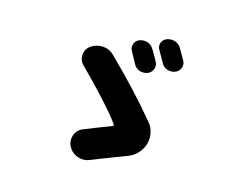

<svg xmlns="http://www.w3.org/2000/svg" viewBox="-103 -898 1205 1018"><g transform="rotate(15 500.0 -389.5)"><path d="M532.2 -642.6Q525.4 -654.3 525.4 -666Q525.4 -673.8 528.3 -681.6Q534.2 -701.2 553.7 -709Q566.4 -713.9 578.1 -713.9Q587.9 -713.9 598.6 -710.9Q621.1 -704.1 632.8 -683.6Q649.4 -657.2 667 -624Q673.8 -612.3 673.8 -600.6Q673.8 -591.8 670.9 -583Q663.1 -562.5 642.6 -553.7Q630.9 -549.8 619.1 -549.8Q609.4 -549.8 598.6 -552.7Q576.2 -561.5 565.4 -582Q544.9 -620.1 532.2 -642.6ZM671.9 -685.5Q664.1 -697.3 664.1 -709Q664.1 -716.8 666 -723.6Q672.9 -744.1 692.4 -752Q704.1 -756.8 716.8 -756.8Q727.5 -756.8 737.3 -753.9Q759.8 -747.1 772.5 -726.6Q789.1 -698.2 806.6 -667Q813.5 -655.3 813.5 -643.6Q813.5 -635.7 810.5 -627Q802.7 -606.4 782.2 -597.7Q771.5 -593.8 759.8 -593.8Q749 -593.8 739.3 -596.7Q716.8 -604.5 706.1 -625Q686.5 -660.2 671.9 -685.5ZM715.8 -300.8Q735.4 -277.3 740.2 -246.1Q742.2 -235.4 742.2 -224.6Q742.2 -205.1 736.3 -186.5Q726.6 -157.2 705.1 -134.8Q683.6 -112.3 654.3 -101.6Q575.2 -72.3 464.8 -28.3Q448.2 -21.5 430.7 -21.5Q415 -21.5 398.4 -27.3Q365.2 -40 348.6 -72.3Q340.8 -88.9 340.8 -105.5Q340.8 -119.1 345.7 -133.8Q358.4 -165 389.6 -176.8Q411.1 -185.5 462.4 -205.6Q513.7 -225.6 535.2 -233.4Q543.9 -237.3 538.1 -245.1Q507.8 -288.1 439.9 -362.3Q372.1 -436.5 305.7 -502Q283.2 -522.5 283.2 -551.8Q283.2 -586.9 310.5 -607.4Q337.9 -627 370.1 -627Q373 -627 376 -627Q413.1 -625 438.5 -599.6Q600.6 -441.4 715.8 -300.8Z"/></g></svg>

Font: Gen Jyuu GothicX Heavy
Style: Bold
Weight: 900
Designer: [Source Han Sans]
Ryoko NISHIZUKA  (kana & ideographs); Paul D. Hunt (Latin, Greek & Cyrillic); Wenlong ZHANG  (bopomofo
Version: Version 1.002.20150607